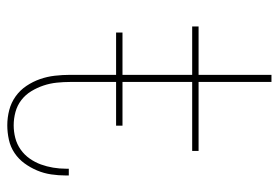

<svg xmlns="http://www.w3.org/2000/svg" viewBox="-142 -634 783 540"><g transform="rotate(90 250.0 -363.5)"><path d="M332 8Q310 8 289 2.5Q268 -3 250.5 -15.5Q233 -28 221 -46Q209 -64 202 -84Q195 -104 192.5 -125.5Q190 -147 190 -169V-512H54V-530H190V-735H210V-530H404V-512H210V-169Q210 -150 212 -131Q214 -112 220 -94Q226 -76 236 -59.5Q246 -43 261 -31.5Q276 -20 294.5 -15Q313 -10 332 -10Q350 -10 367.5 -14.5Q385 -19 400 -29.5Q415 -40 425.5 -55Q436 -70 442 -86.5Q448 -103 451 -121Q454 -139 454 -157Q454 -159 454 -161Q454 -163 454 -165H473Q473 -163 473 -160.5Q473 -158 473 -156Q473 -136 470 -115.5Q467 -95 459 -76Q451 -57 439 -40.5Q427 -24 410 -12.5Q393 -1 372.5 3.5Q352 8 332 8ZM71 -298V-316H333V-298Z"/></g></svg>

Font: Iosevka Slab Thin
Style: Regular
Weight: 100
Monospace: yes
Designer: Belleve Invis
Foundry: Belleve Invis
Version: Version 11.1.0; ttfautohint (v1.8.3)